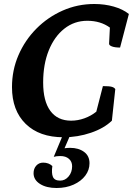

<svg xmlns="http://www.w3.org/2000/svg" viewBox="-20 -675 679 961"><path d="M298 12Q177 12 108.5 -55Q40 -122 40 -239Q40 -324 72.5 -399Q105 -474 162 -531.5Q219 -589 293.5 -622Q368 -655 452 -655Q504 -655 549.5 -642Q595 -629 625 -605L581 -437Q555 -437 540.5 -442.5Q526 -448 526 -456L530 -537Q483 -571 417 -571Q352 -571 302 -531.5Q252 -492 224 -422.5Q196 -353 196 -262Q196 -169 232 -120Q268 -71 336 -71Q370 -71 403 -83Q436 -95 462 -116L495 -244Q527 -244 539.5 -240.5Q552 -237 557 -229L540 -71Q501 -33 435 -10.5Q369 12 298 12ZM263 266Q212 266 180 245.5Q148 225 148 192Q148 169 161.5 154Q175 139 196 139Q224 139 242 156Q237 192 245 210.5Q253 229 281 229Q306 229 323.5 208Q341 187 341 157Q341 134 325 120Q309 106 282 106Q262 106 249 110L295 0H332L303 67Q318 65 331 65Q373 65 400.5 85Q428 105 428 142Q428 176 407 204Q386 232 348.5 249Q311 266 263 266Z"/></svg>

Font: Petrona ExtraBold
Style: Italic
Weight: 800
Italic angle: -9°
Designer: Ringo R. Seeber
Foundry: Ringo R. Seeber
Version: Version 2.001; ttfautohint (v1.8.3)